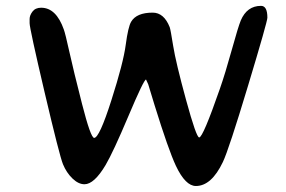

<svg xmlns="http://www.w3.org/2000/svg" viewBox="-20 -677 966 649"><path d="M496.1 -634.3Q534.2 -634.3 553.7 -585Q556.6 -577.1 565.4 -521.7Q574.2 -466.3 608.9 -339.4Q643.6 -212.4 653.3 -212.4Q666 -212.4 723.1 -376.5Q741.2 -428.2 763.2 -507.6Q785.2 -586.9 793.9 -607.9Q814.9 -657.2 862.3 -657.2Q883.8 -657.2 883.8 -617.2Q883.8 -604 818.6 -387.7Q753.4 -171.4 733.4 -129.4Q694.8 -48.3 642.1 -48.3Q606.9 -48.3 574.7 -116.2Q549.3 -170.4 502.4 -321.8L481 -392.1L473.6 -408.2Q466.3 -408.2 414.3 -285.2Q362.3 -162.1 336.9 -119.1Q298.3 -54.2 265.6 -54.2Q245.1 -54.2 224.9 -73.7Q204.6 -93.3 192.9 -121.8Q181.2 -150.4 130.6 -365.7Q80.1 -581.1 80.1 -598.6V-612.8Q80.1 -625 89.8 -637.9Q99.6 -650.9 119.1 -650.9Q169.9 -650.9 195.8 -577.1Q200.7 -564 214.4 -502.2Q228 -440.4 257.3 -325.7Q286.6 -210.9 298.3 -210.9Q315.9 -210.9 356.4 -337.9Q397 -464.8 405 -525.6Q413.1 -586.4 423.3 -603.5Q441.4 -634.3 496.1 -634.3Z"/></svg>

Font: Averia Gruesa Libre
Style: Regular
Weight: 500
Italic angle: -1.70001°
Version: Version 1.001